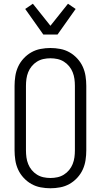

<svg xmlns="http://www.w3.org/2000/svg" viewBox="-20 -1000 540 1028"><path d="M250 8Q224 8 197.5 3Q171 -2 148 -15Q125 -28 106.5 -48Q88 -68 77 -92Q66 -116 62 -142.5Q58 -169 58 -195V-540Q58 -566 62 -592.5Q66 -619 77 -643Q88 -667 106.5 -687Q125 -707 148 -720Q171 -733 197.5 -738Q224 -743 250 -743Q276 -743 302.5 -738Q329 -733 352 -720Q375 -707 393.5 -687Q412 -667 423 -643Q434 -619 438 -592.5Q442 -566 442 -540V-195Q442 -169 438 -142.5Q434 -116 423 -92Q412 -68 393.5 -48Q375 -28 352 -15Q329 -2 302.5 3Q276 8 250 8ZM250 -47Q269 -47 287.5 -51Q306 -55 322 -65Q338 -75 350 -89.5Q362 -104 369 -121.5Q376 -139 378.5 -157.5Q381 -176 381 -195V-540Q381 -559 378.5 -577.5Q376 -596 369 -613.5Q362 -631 350 -645.5Q338 -660 322 -670Q306 -680 287.5 -684Q269 -688 250 -688Q231 -688 212.5 -684Q194 -680 178 -670Q162 -660 150 -645.5Q138 -631 131 -613.5Q124 -596 121.5 -577.5Q119 -559 119 -540V-195Q119 -176 121.5 -157.5Q124 -139 131 -121.5Q138 -104 150 -89.5Q162 -75 178 -65Q194 -55 212.5 -51Q231 -47 250 -47ZM212 -815 115 -952 156 -980 250 -862 344 -980 385 -952 288 -815Z"/></svg>

Font: Iosevka Term Curly Light
Style: Regular
Weight: 300
Designer: Belleve Invis
Foundry: Belleve Invis
Version: Version 32.3.0